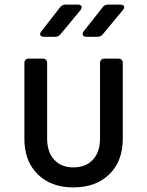

<svg xmlns="http://www.w3.org/2000/svg" viewBox="-20 -805 640 835"><path d="M299 10Q202 10 144 -47Q86 -104 86 -202V-530Q86 -550 106 -550H165Q185 -550 185 -530V-202Q185 -144 215.5 -110.5Q246 -77 299 -77Q353 -77 384 -110.5Q415 -144 415 -202V-530Q415 -550 435 -550H494Q514 -550 514 -530V-202Q514 -104 455.5 -47Q397 10 299 10ZM356 -645Q344 -645 340.5 -652Q337 -659 344 -669L426 -773Q434 -785 450 -785H502Q515 -785 519 -778.5Q523 -772 514 -761L428 -657Q419 -645 404 -645ZM172 -645Q159 -645 155.5 -652Q152 -659 160 -669L241 -773Q250 -785 265 -785H318Q330 -785 334 -778.5Q338 -772 330 -761L244 -657Q235 -645 220 -645Z"/></svg>

Font: Pitagon Sans Mono Medium
Style: Regular
Weight: 500
Monospace: yes
Designer: Travis Tran
Foundry: Pitagon
Version: Version 1.001; ttfautohint (v1.8.4.7-5d5b);gftools[0.9.26]